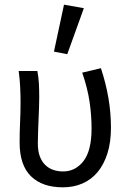

<svg xmlns="http://www.w3.org/2000/svg" viewBox="-20 -790 550 822"><path d="M249 12Q161 12 112.5 -35.5Q64 -83 64 -180Q64 -224 66 -266.5Q68 -309 68 -353Q68 -382 66.5 -415Q65 -448 60 -486H140Q145 -460 146.5 -432.5Q148 -405 148 -373Q148 -352 147 -327.5Q146 -303 145 -276.5Q144 -250 143 -224Q142 -198 142 -176Q142 -143 150.5 -120.5Q159 -98 174 -83.5Q189 -69 208.5 -62.5Q228 -56 250 -56Q303 -56 337.5 -100.5Q372 -145 372 -240Q372 -296 363.5 -354Q355 -412 332 -479L412 -498Q433 -435 444 -371.5Q455 -308 455 -243Q455 -181 440 -133.5Q425 -86 398 -53.5Q371 -21 333 -4.5Q295 12 249 12ZM211 -569 254 -770 339 -755 268 -558Z"/></svg>

Font: Source Sans Pro
Style: Regular
Weight: 400
Designer: Paul D. Hunt
Foundry: Adobe Systems Incorporated
Version: Version 2.021;PS 2.000;hotconv 1.0.86;makeotf.lib2.5.63406